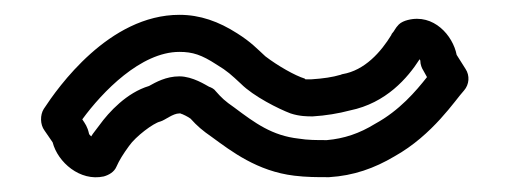

<svg xmlns="http://www.w3.org/2000/svg" viewBox="-20 -466 690 259"><path d="M39 -319C34 -311 34 -298 40 -290L51 -274C58 -247 88 -221 120 -228C127 -230 134 -234 137 -241C141 -250 146 -258 154 -269C163 -282 187 -300 196 -302C203 -304 213 -313 222 -313H223C224 -313 225 -312 226 -312C228 -311 231 -310 237 -306C246 -296 253 -290 266 -281C292 -262 327 -235 377 -229C393 -227 408 -227 422 -227H424C457 -229 485 -239 512 -255C564 -284 594 -331 606 -344C613 -352 614 -364 608 -373L596 -392C591 -418 565 -448 530 -439C526 -438 521 -436 518 -433C513 -428 512 -424 509 -421C509 -421 508 -420 508 -419C494 -396 472 -371 442 -366C441 -366 440 -365 439 -365C429 -362 416 -360 400 -359H392L391 -360C378 -364 355 -377 338 -390C327 -400 319 -409 300 -421C275 -437 250 -446 222 -446C127 -446 58 -348 39 -319ZM91 -305C118 -342 170 -396 222 -396C240 -396 252 -392 272 -379C287 -370 292 -365 305 -353C322 -336 356 -319 372 -313C384 -309 395 -309 401 -309H402C419 -310 437 -313 452 -317C501 -327 530 -361 546 -386C547 -385 547 -384 547 -384C547 -379 549 -374 551 -371L556 -362C541 -343 519 -317 486 -299C465 -286 444 -279 421 -277C407 -277 395 -277 383 -279C347 -283 324 -300 296 -321C283 -330 279 -334 271 -343C269 -346 265 -348 262 -349C258 -351 240 -363 222 -363C204 -363 190 -355 181 -350C151 -341 127 -315 114 -297C109 -290 106 -287 103 -282C101 -284 100 -285 100 -286C98 -295 95 -299 91 -305Z"/></svg>

Font: Hussar Pisanka
Style: Out
Weight: 400
Designer: Robert Jablonski
Foundry: Cannot Into Space Fonts
Version: Version 1.070